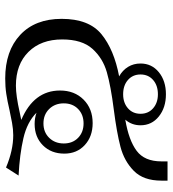

<svg xmlns="http://www.w3.org/2000/svg" viewBox="16 -652 647 718"><g transform="rotate(90 339.0 -293.5)"><path d="M128 -203Q128 -124 174.5 -77Q221 -30 301 -30Q338 -30 400 -44L429 -50Q319 -97 319 -195Q319 -249 353 -283Q387 -317 441 -317Q491 -317 523 -287.5Q555 -258 555 -211Q555 -162 524 -131Q493 -100 444 -100Q422 -100 402 -107Q437 -72 497.5 -58Q558 -44 637 -40L607 7Q543 -20 486 -20Q464 -20 439.5 -15.5Q415 -11 392 -6Q358 2 331.5 6Q305 10 274 10Q171 10 111 -46Q51 -102 51 -201Q51 -303 108.5 -350Q166 -397 266 -416Q243 -429 230.5 -449.5Q218 -470 218 -496Q218 -538 250.5 -564.5Q283 -591 333 -591Q383 -591 416 -564.5Q449 -538 449 -496Q449 -463 428 -439Q505 -452 544.5 -481.5Q584 -511 584 -574V-597H656V-574Q656 -507 619.5 -471Q583 -435 529.5 -421Q476 -407 390 -396Q303 -385 250.5 -370Q198 -355 163 -316Q128 -277 128 -203ZM259 -496Q259 -467 279.5 -449Q300 -431 333 -431Q365 -431 385.5 -449Q406 -467 406 -496Q406 -525 385.5 -543Q365 -561 333 -561Q300 -561 279.5 -543Q259 -525 259 -496ZM367 -209Q367 -176 388 -154.5Q409 -133 442 -133Q475 -133 496 -154.5Q517 -176 517 -209Q517 -242 496 -262.5Q475 -283 442 -283Q409 -283 388 -262.5Q367 -242 367 -209Z"/></g></svg>

Font: Fahkwang Light
Style: Regular
Weight: 300
Version: Version 1.000; ttfautohint (v1.6)